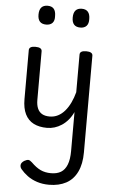

<svg xmlns="http://www.w3.org/2000/svg" viewBox="-72 -841 759 1281"><g transform="rotate(5 307.0 -200.5)"><path d="M260 17Q207 17 170 -2Q133 -21 113.5 -60.5Q94 -100 94 -161V-489Q94 -502 104.5 -508.5Q115 -515 136 -515Q158 -515 169 -508.5Q180 -502 180 -489V-163Q180 -129 190 -106Q200 -83 220 -71.5Q240 -60 271 -60Q301 -60 326.5 -73Q352 -86 372.5 -110Q393 -134 408.5 -166.5Q424 -199 434 -237V-489Q434 -502 444.5 -508.5Q455 -515 477 -515Q498 -515 509 -508.5Q520 -502 520 -489V159Q520 236 494.5 289Q469 342 421 368Q373 394 306 394Q263 394 226 382Q189 370 161.5 349.5Q134 329 116 307Q105 294 106.5 278.5Q108 263 128 250Q146 240 156 241Q166 242 180 255Q212 287 242.5 301.5Q273 316 313 316Q353 316 379.5 300Q406 284 420 248.5Q434 213 434 157V-104Q420 -74 400.5 -51Q381 -28 358 -13Q335 2 310.5 9.5Q286 17 260 17ZM194 -669Q166 -669 152 -684.5Q138 -700 138 -731Q138 -763 152 -779Q166 -795 194 -795Q222 -795 235.5 -779Q249 -763 249 -731Q251 -700 236.5 -684.5Q222 -669 194 -669ZM423 -669Q395 -669 381 -684.5Q367 -700 367 -731Q367 -763 381 -779Q395 -795 423 -795Q450 -795 464 -779Q478 -763 478 -731Q479 -700 464.5 -684.5Q450 -669 423 -669Z"/></g></svg>

Font: Playwrite IT Moderna
Style: Regular
Weight: 400
Designer: Veronika Burian, José Scaglione
Foundry: TypeTogether
Version: Version 1.002